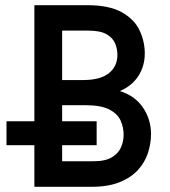

<svg xmlns="http://www.w3.org/2000/svg" viewBox="-20 -720 656 740"><path d="M112.5 0V-700H316.5Q400.5 -700 449 -673Q497.5 -646 517.8 -603.2Q538 -560.5 538 -514Q538 -466 513.8 -427.8Q489.5 -389.5 442 -369Q500 -351 531 -305.5Q562 -260 562 -203Q562 -166.5 550.2 -130.5Q538.5 -94.5 511.8 -65Q485 -35.5 441 -17.8Q397 0 331.5 0ZM219.5 -98.5H340.5Q386 -98.5 411.2 -113.8Q436.5 -129 446.5 -152.5Q456.5 -176 456.5 -200.5Q456.5 -229.5 444.8 -255.5Q433 -281.5 401.2 -298Q369.5 -314.5 310.5 -314.5H219.5ZM219.5 -411.5H300Q367 -411.5 399.8 -438Q432.5 -464.5 432.5 -508.5Q432.5 -531 423.8 -552.5Q415 -574 390.8 -588Q366.5 -602 320 -602H219.5ZM5 -160.5V-252.5H352.5V-160.5Z"/></svg>

Font: Overpass Mono SemiBold
Style: Regular
Weight: 600
Monospace: yes
Designer: Delve Withrington, Dave Bailey
Foundry: Delve Fonts LLC
Version: Version 4.000